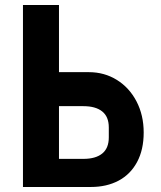

<svg xmlns="http://www.w3.org/2000/svg" viewBox="-20 -745 640 765"><path d="M71.5 -725H215V-457.5H334Q396 -457.5 445.8 -426.5Q495.5 -395.5 524 -340.8Q552.5 -286 552.5 -217Q552.5 -148.5 526.2 -99.5Q500 -50.5 452.5 -25.2Q405 0 342 0H71.5ZM413.5 -197.5V-237Q413.5 -280 387.2 -301Q361 -322 312.5 -322H215V-112H312.5Q361 -112 387.2 -133.2Q413.5 -154.5 413.5 -197.5Z"/></svg>

Font: JuliaMono ExtraBold
Style: Regular
Weight: 800
Monospace: yes
Designer: cormullion
Foundry: corm
Version: Version 0.055; ttfautohint (v1.8.4)